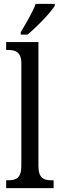

<svg xmlns="http://www.w3.org/2000/svg" viewBox="-20 -979 310 999"><path d="M88 -812V-799H123C173 -840 244 -914 265 -949V-959H166C149 -914 116 -859 88 -812ZM12 0H259V-41H248C208 -41 180 -52 180 -115V-760H12V-719H23C57 -719 91 -710 91 -651V-115C91 -52 63 -41 23 -41H12Z"/></svg>

Font: Noto Serif Bengali Condensed
Style: Regular
Weight: 400
Width: 3
Designer: Juan Bruce, Universal Thirst, Indian Type Foundry and the Monotype Design Team.
Foundry: Monotype Imaging Inc.
Version: Version 2.003